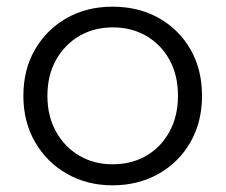

<svg xmlns="http://www.w3.org/2000/svg" viewBox="-20 -550 676 575"><path d="M317 -58Q374 -58 418 -83.5Q462 -109 487.5 -155.5Q513 -202 513 -263Q513 -325 487.5 -371Q462 -417 418 -442.5Q374 -468 318 -468Q262 -468 218 -442.5Q174 -417 148 -371Q122 -325 122 -263Q122 -202 148 -155.5Q174 -109 218 -83.5Q262 -58 317 -58ZM317 5Q241 5 180.5 -29.5Q120 -64 85 -124.5Q50 -185 50 -263Q50 -342 85 -402Q120 -462 180 -496Q240 -530 317 -530Q395 -530 455.5 -496Q516 -462 550.5 -402Q585 -342 585 -263Q585 -185 550.5 -124.5Q516 -64 455 -29.5Q394 5 317 5Z"/></svg>

Font: Modern
Style: Small
Weight: 400
Designer: Julieta Ulanovsky
Foundry: Julieta Ulanovsky
Version: Version 8.000